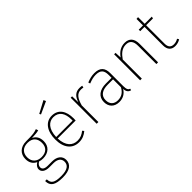

<svg xmlns="http://www.w3.org/2000/svg" viewBox="44 -1774 2934 2934"><g transform="rotate(-45 1511.0 -307.5)"><path d="M503 -599C456 -582 422 -571 265 -573C141 -573 66 -498 66 -388C66 -311 97 -259 161 -227C123 -204 98 -173 98 -134C98 -82 145 -41 233 -41H326C413 -41 462 -2 462 63C462 136 408 183 271 183C129 183 80 150 78 62H42C42 172 110 216 271 216C428 216 500 157 500 60C500 -19 437 -75 329 -75H237C162 -75 136 -103 136 -140C136 -172 157 -197 189 -215C211 -207 235 -203 264 -203C386 -203 459 -275 459 -384C459 -471 420 -518 366 -545C436 -546 483 -552 515 -561ZM265 -541C372 -541 421 -476 421 -384C421 -289 364 -234 264 -234C172 -234 104 -286 104 -388C104 -477 156 -541 265 -541Z M916 -793 899 -831 704 -727 717 -702ZM1028 -306C1028 -467 959 -573 818 -573C686 -573 600 -460 600 -276C600 -95 689 11 831 11C903 11 956 -14 1006 -56L986 -82C936 -44 895 -23 831 -23C724 -23 645 -96 637 -262H1026C1027 -272 1028 -289 1028 -306ZM992 -294H637C643 -465 724 -540 820 -540C939 -540 992 -449 992 -319Z M1417 -573C1333 -573 1282 -526 1252 -429L1249 -562H1218V0H1255V-359C1288 -480 1333 -540 1416 -540C1434 -540 1451 -538 1465 -534L1473 -567C1460 -570 1442 -573 1417 -573Z M1912 -120V-401C1912 -514 1860 -573 1738 -573C1681 -573 1629 -559 1573 -536L1583 -505C1638 -527 1687 -540 1736 -540C1841 -540 1875 -492 1875 -397V-335H1752C1618 -335 1530 -272 1530 -156C1530 -55 1593 11 1700 11C1780 11 1840 -24 1881 -91C1883 -29 1907 -2 1951 11L1960 -15C1927 -28 1912 -48 1912 -120ZM1703 -23C1620 -23 1569 -71 1569 -157C1569 -255 1641 -303 1760 -303H1875V-133C1839 -64 1785 -23 1703 -23Z M2394 -573C2306 -573 2241 -526 2193 -457L2188 -562H2157V0H2194V-413C2246 -488 2304 -541 2390 -541C2469 -541 2508 -495 2508 -395V0H2545V-401C2545 -510 2495 -573 2394 -573Z M3005 -50C2977 -33 2947 -23 2911 -23C2849 -23 2817 -59 2817 -131V-530H2965L2971 -562H2817V-705L2781 -702V-562H2689V-530H2781V-129C2781 -36 2830 11 2908 11C2952 11 2990 -2 3022 -22Z"/></g></svg>

Font: Glow Sans SC Normal ExtraLight
Style: Regular
Weight: 200
Designer: Ryoko NISHIZUKA (kana, bopomofo & ideographs); Paul D. Hunt (Latin, Greek & Cyrillic); Sandoll Communications, Soo-young
Version: Version 0.93